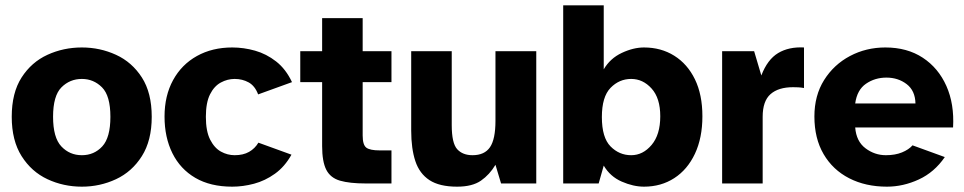

<svg xmlns="http://www.w3.org/2000/svg" viewBox="-20 -688 3616 720"><path d="M287 12Q218 12 158 -16Q98 -44 61 -102.5Q24 -161 24 -250Q24 -340 61 -397.5Q98 -455 158 -482.5Q218 -510 287 -510Q355 -510 415 -482.5Q475 -455 512 -397.5Q549 -340 549 -250Q549 -161 512 -102.5Q475 -44 415 -16Q355 12 287 12ZM287 -106Q333 -106 363.5 -139Q394 -172 394 -250Q394 -329 362.5 -360.5Q331 -392 287 -392Q242 -392 210.5 -360.5Q179 -329 179 -250Q179 -172 210 -139Q241 -106 287 -106Z M851 12Q769 12 712.5 -21Q656 -54 626.5 -113.5Q597 -173 597 -251Q597 -329 629 -387.5Q661 -446 718.5 -478Q776 -510 851 -510Q894 -510 936.5 -498Q979 -486 1015.5 -457.5Q1052 -429 1075 -380L948 -334Q936 -366 912.5 -379Q889 -392 860 -392Q833 -392 808 -378.5Q783 -365 767.5 -334Q752 -303 752 -250Q752 -196 768 -164.5Q784 -133 808.5 -119.5Q833 -106 860 -106Q892 -106 914 -118.5Q936 -131 949 -153L1073 -108Q1048 -63 1011 -36.5Q974 -10 932.5 1Q891 12 851 12Z M1352 0Q1291 0 1255 -10.5Q1219 -21 1203.5 -51.5Q1188 -82 1188 -140V-380H1106V-496H1188V-620H1340V-496H1448V-380H1340V-180Q1340 -145 1353.5 -134.5Q1367 -124 1404 -124H1448V0Z M1694 12Q1628 12 1590.5 -12.5Q1553 -37 1537.5 -84Q1522 -131 1522 -198V-496H1674V-219Q1674 -151 1694.5 -128.5Q1715 -106 1752 -106Q1797 -106 1817.5 -136Q1838 -166 1838 -235V-496H1991V0H1859L1838 -70Q1816 -33 1783.5 -10.5Q1751 12 1694 12Z M2395 12Q2355 12 2311.5 -7Q2268 -26 2244 -67L2225 0H2092V-668H2244V-428Q2268 -469 2311.5 -489.5Q2355 -510 2395 -510Q2459 -510 2508.5 -479Q2558 -448 2586 -390.5Q2614 -333 2614 -252Q2614 -171 2586 -111.5Q2558 -52 2508.5 -20Q2459 12 2395 12ZM2347 -106Q2391 -106 2423.5 -144.5Q2456 -183 2456 -252Q2456 -320 2423.5 -356Q2391 -392 2347 -392Q2302 -392 2269.5 -358.5Q2237 -325 2237 -249Q2237 -172 2269.5 -139Q2302 -106 2347 -106Z M2688 0V-496H2808L2835 -405Q2858 -465 2898 -489Q2938 -513 2995 -510V-358Q2983 -360 2974 -360.5Q2965 -361 2954 -361Q2899 -361 2869.5 -335Q2840 -309 2840 -250V0Z M3306 12Q3226 12 3164.5 -19.5Q3103 -51 3068.5 -110Q3034 -169 3034 -251Q3034 -330 3070.5 -388Q3107 -446 3167.5 -478Q3228 -510 3300 -510Q3382 -510 3440.5 -471.5Q3499 -433 3529 -365.5Q3559 -298 3554 -210H3187Q3191 -158 3225.5 -132Q3260 -106 3302 -106Q3337 -106 3362.5 -116.5Q3388 -127 3402 -143L3523 -99Q3484 -42 3425.5 -15Q3367 12 3306 12ZM3187 -300H3413Q3412 -348 3380 -372.5Q3348 -397 3304 -397Q3261 -397 3227.5 -374Q3194 -351 3187 -300Z"/></svg>

Font: Atkinson Hyperlegible
Style: Bold
Weight: 700
Designer: Elliott Scott, Megan Eiswerth, Linus Boman, Theodore Petrosky
Foundry: Braille Institute
Version: Version 1.006; ttfautohint (v1.8.3)